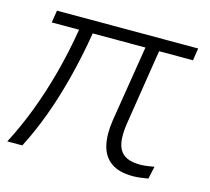

<svg xmlns="http://www.w3.org/2000/svg" viewBox="-79 -584 742 679"><g transform="rotate(15 292.5 -244.0)"><path d="M460 4Q409 4 380 -17Q351 -38 342 -76.5Q333 -115 341 -168L386 -447H193Q178 -357 157.5 -277.5Q137 -198 111.5 -129Q86 -60 55 0H0Q33 -63 60 -134Q87 -205 108 -283.5Q129 -362 143 -447H43L50 -492H567L560 -447H436L392 -168Q388 -140 389 -116.5Q390 -93 399 -76Q408 -59 426.5 -50.5Q445 -42 475 -42Q486 -42 498 -43.5Q510 -45 526 -48L516 -2Q498 1 485 2.5Q472 4 460 4Z"/></g></svg>

Font: Nunito Sans 7pt ExtraLight
Style: Italic
Weight: 250
Italic angle: -9°
Designer: Vernon Adams
Foundry: Vernon Adams
Version: Version 3.101;gftools[0.9.27]